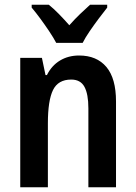

<svg xmlns="http://www.w3.org/2000/svg" viewBox="-20 -786 570 806"><path d="M312 -553Q386 -553 426.5 -505Q467 -457 467 -360V0H351V-331Q351 -391 334.5 -421.5Q318 -452 279 -452Q224 -452 202.5 -408Q181 -364 181 -268V0H65V-543H156L171 -471H177Q197 -511 232 -532Q267 -553 312 -553ZM216 -606Q205 -627 187 -654Q169 -681 149.5 -707.5Q130 -734 113 -754V-766H185Q205 -750 227 -727.5Q249 -705 271 -680Q296 -708 316 -727Q336 -746 358 -766H430V-754Q414 -734 394.5 -708Q375 -682 356.5 -655Q338 -628 327 -606Z"/></svg>

Font: Noto Sans Khmer UI Condensed SemiBold
Style: Regular
Weight: 600
Width: 3
Designer: Danh Hong and the Monotype Design Team
Foundry: Monotype Imaging Inc.
Version: Version 2.002; ttfautohint (v1.8.4.7-5d5b)